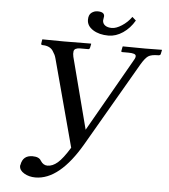

<svg xmlns="http://www.w3.org/2000/svg" viewBox="-56 -855 819 928"><g transform="rotate(5 353.0 -391.0)"><path d="M203.1 -40Q228 -40 252.4 -61Q276.9 -82 310.1 -136.2L196.8 -559.1Q193.8 -570.3 190.4 -577.1Q187 -584 179.9 -595Q172.9 -606 159.9 -612.1Q147 -618.2 129.9 -618.2Q126 -618.2 123.5 -620.1Q121.1 -622.1 122.1 -625L125 -645L127 -646Q189 -645 230 -645L360.8 -646L362.8 -645L358.9 -626Q356.9 -618.2 351.1 -618.2H312Q284.2 -618.2 280.8 -602.1Q278.8 -589.8 282.2 -575.2L372.1 -229L569.8 -575.2Q581.1 -593.3 582 -601.1V-605Q582 -618.2 544.9 -618.2H516.1Q509.3 -618.2 511.2 -625L515.1 -645L517.1 -646Q582 -645 625 -645L705.1 -646L706.1 -645L702.1 -626Q701.2 -618.2 689.9 -618.2Q656.7 -618.2 641.8 -608.2Q627 -598.1 607.9 -565.9L373 -161.1Q267.1 22 149.9 22Q119.1 22 95.5 8.1Q71.8 -5.9 71.8 -26.9Q71.8 -30.8 73.2 -33.2Q81.1 -79.1 127.9 -79.1Q160.2 -79.1 169.9 -60.1Q183.1 -40 203.1 -40ZM567.9 -775.9Q545.9 -737.8 512 -714.8Q478 -691.9 441.9 -691.9Q397 -691.9 366.9 -710.9Q336.9 -730 336.9 -759.8Q336.9 -783.7 350.3 -793.9Q363.8 -804.2 379.9 -804.2Q413.1 -804.2 413.1 -783.2Q413.1 -778.3 411.6 -772.7Q410.2 -767.1 410.2 -763.2Q410.2 -748 422.1 -739Q434.1 -730 455.1 -730Q476.1 -730 503.4 -747.6Q530.8 -765.1 549.8 -792Z"/></g></svg>

Font: Linux Libertine
Style: Italic
Weight: 400
Italic angle: -12°
Designer: Philipp H. Poll
Foundry: Philipp H. Poll
Version: Version 5.1.6 ; ttfautohint (v0.9)